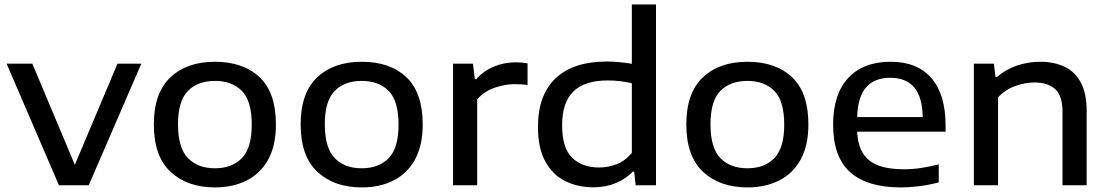

<svg xmlns="http://www.w3.org/2000/svg" viewBox="-20 -828 4952 858"><path d="M243.5 0 9.5 -543.5H124.5L314.5 -91.5L505 -543.5H611.5L376.5 0Z M940.5 9.5Q817.5 9.5 742.5 -60Q667.5 -129.5 667.5 -272Q667.5 -412.5 741.2 -482.2Q815 -552 940.5 -552Q1066.5 -552 1139.8 -483.2Q1213 -414.5 1213 -272Q1213 -178 1178.8 -115.5Q1144.5 -53 1083 -21.8Q1021.5 9.5 940.5 9.5ZM940.5 -76Q1016.5 -76 1060.8 -121.2Q1105 -166.5 1105 -271Q1105 -377 1060.8 -421.8Q1016.5 -466.5 940.5 -466.5Q864 -466.5 819.8 -421.8Q775.5 -377 775.5 -272.5Q775.5 -167 819.8 -121.5Q864 -76 940.5 -76Z M1596.5 9.5Q1473.5 9.5 1398.5 -60Q1323.5 -129.5 1323.5 -272Q1323.5 -412.5 1397.2 -482.2Q1471 -552 1596.5 -552Q1722.5 -552 1795.8 -483.2Q1869 -414.5 1869 -272Q1869 -178 1834.8 -115.5Q1800.5 -53 1739 -21.8Q1677.5 9.5 1596.5 9.5ZM1596.5 -76Q1672.5 -76 1716.8 -121.2Q1761 -166.5 1761 -271Q1761 -377 1716.8 -421.8Q1672.5 -466.5 1596.5 -466.5Q1520 -466.5 1475.8 -421.8Q1431.5 -377 1431.5 -272.5Q1431.5 -167 1475.8 -121.5Q1520 -76 1596.5 -76Z M2004.5 0V-543.5H2093.5L2102 -474H2108.5Q2139 -510 2185.8 -529.8Q2232.5 -549.5 2283 -549.5Q2312 -549.5 2337.5 -545V-448Q2323.5 -450.5 2308.2 -451.2Q2293 -452 2278 -452Q2238 -452 2190.8 -436Q2143.5 -420 2112.5 -384V0Z M2632 9Q2561.5 9 2505.5 -19Q2449.5 -47 2416.8 -106.5Q2384 -166 2384 -260.5Q2384 -404 2463.2 -478.5Q2542.5 -553 2691 -553Q2721.5 -553 2750.5 -550Q2779.5 -547 2803.5 -543V-808H2911.5V0H2820.5L2814 -61H2808Q2776.5 -28.5 2731.5 -9.8Q2686.5 9 2632 9ZM2657.5 -79.5Q2697 -79.5 2735.5 -94.2Q2774 -109 2803.5 -144.5V-456Q2781.5 -461.5 2753.5 -465Q2725.5 -468.5 2696 -468.5Q2593 -468.5 2542.5 -419.5Q2492 -370.5 2492 -268.5Q2492 -165.5 2537.2 -122.5Q2582.5 -79.5 2657.5 -79.5Z M3320 9.5Q3197 9.5 3122 -60Q3047 -129.5 3047 -272Q3047 -412.5 3120.8 -482.2Q3194.5 -552 3320 -552Q3446 -552 3519.2 -483.2Q3592.5 -414.5 3592.5 -272Q3592.5 -178 3558.2 -115.5Q3524 -53 3462.5 -21.8Q3401 9.5 3320 9.5ZM3320 -76Q3396 -76 3440.2 -121.2Q3484.5 -166.5 3484.5 -271Q3484.5 -377 3440.2 -421.8Q3396 -466.5 3320 -466.5Q3243.5 -466.5 3199.2 -421.8Q3155 -377 3155 -272.5Q3155 -167 3199.2 -121.5Q3243.5 -76 3320 -76Z M4005 9.5Q3855.5 9.5 3779.2 -58.5Q3703 -126.5 3703 -271Q3703 -407 3770.5 -479.5Q3838 -552 3960 -552Q4079 -552 4142.2 -479Q4205.5 -406 4205.5 -268V-239.5H3810.5Q3814.5 -150.5 3864.5 -111Q3914.5 -71.5 4020 -71.5Q4056 -71.5 4095.2 -77.2Q4134.5 -83 4175 -93.5V-13Q4129 -1 4087 4.2Q4045 9.5 4005 9.5ZM3958.5 -480.5Q3888.5 -480.5 3850.8 -438.2Q3813 -396 3810.5 -305H4103.5Q4101.5 -395.5 4064.8 -438Q4028 -480.5 3958.5 -480.5Z M4332 0V-543.5H4421.5L4428.5 -484H4435Q4473 -517 4523.2 -534.5Q4573.5 -552 4628.5 -552Q4690 -552 4736.8 -530Q4783.5 -508 4809.8 -459.5Q4836 -411 4836 -333V0H4728V-328.5Q4728 -401 4694.8 -430.2Q4661.5 -459.5 4602.5 -459.5Q4562 -459.5 4517.8 -444Q4473.5 -428.5 4440 -393V0Z"/></svg>

Font: Encode Sans Expanded Medium
Style: Regular
Weight: 500
Width: 7
Designer: Multiple Designers
Foundry: Impallari Type
Version: Version 3.000; ttfautohint (v1.8.3) -l 8 -r 50 -G 200 -x 14 